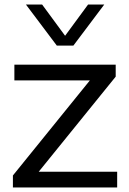

<svg xmlns="http://www.w3.org/2000/svg" viewBox="-20 -828 570 848"><path d="M151 -69.5H497.5V0H37V-53L377 -473H43.5V-542.5H491V-489.5ZM369 -808H440.5L304 -626.5H231L94.5 -808H166L267.5 -670Z"/></svg>

Font: Encode Sans Expanded
Style: Regular
Weight: 400
Width: 7
Designer: Multiple Designers
Foundry: Impallari Type
Version: Version 2.000